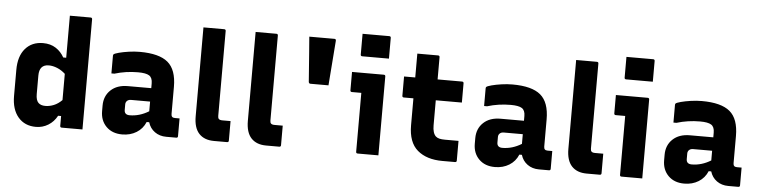

<svg xmlns="http://www.w3.org/2000/svg" viewBox="-48 -1037 5065 1283"><g transform="rotate(5 2485.0 -395.0)"><path d="M218 -552Q268 -552 303.5 -529Q339 -506 360 -468H380V-750H519Q530 -750 530 -739V0H391Q380 0 380 -11V-77H360Q338 -36 300.5 -13Q263 10 218 10Q143 10 99 -41.5Q55 -93 55 -184V-358Q55 -450 99 -501Q143 -552 218 -552ZM222 -151Q238 -135 269 -135Q297 -135 325.5 -146.5Q354 -158 380 -184V-360Q355 -383 325.5 -395Q296 -407 269 -407Q205 -407 205 -333V-209Q205 -168 222 -151Z M1114 -337V-155Q1114 -142 1120 -136Q1126 -130 1139 -130H1170V-11Q1170 0 1159 0H1092Q1047 0 1014.5 -23.5Q982 -47 970 -87H953Q934 -41 892.5 -15.5Q851 10 797 10Q730 10 690 -30Q650 -70 650 -134V-171Q650 -235 692.5 -275Q735 -315 807 -315H964V-347Q964 -385 942 -399Q920 -413 867 -413Q785 -413 710 -390H690V-508Q690 -515 693 -518Q699 -524 727 -531.5Q755 -539 793 -544.5Q831 -550 867 -550Q997 -550 1055.5 -501Q1114 -452 1114 -337ZM800 -155Q800 -122 836 -122Q902 -122 964 -160V-225H836Q819 -225 809 -215Q800 -206 800 -192Z M1511 -11Q1511 0 1500 0H1412Q1347 0 1311.5 -38Q1276 -76 1276 -154V-750H1415Q1426 -750 1426 -739V-169Q1426 -155 1432 -149Q1439 -142 1456 -142H1511Z M1861 -11Q1861 0 1850 0H1762Q1697 0 1661.5 -38Q1626 -76 1626 -154V-750H1765Q1776 -750 1776 -739V-169Q1776 -155 1782 -149Q1789 -142 1806 -142H1861Z M2142 -437H2021Q2011 -437 2009 -448L1994 -648Q1992 -674 1990 -698.5Q1988 -723 1986 -750H2155Q2166 -750 2165 -737Z M2365 -11V-406H2302Q2291 -406 2291 -417V-540H2504Q2515 -540 2515 -529V0H2376Q2365 0 2365 -11ZM2339 -800H2518Q2529 -800 2529 -789V-650H2350Q2339 -650 2339 -661Z M3040 -143V-11Q3040 0 3029 0H2944Q2838 0 2776.5 -52.5Q2715 -105 2715 -220V-400H2651Q2640 -400 2640 -411V-540H2715V-700H2854Q2865 -700 2865 -689V-540H3029Q3040 -540 3040 -529V-400H2865V-232Q2865 -180 2887 -159Q2897 -150 2912 -146.5Q2927 -143 2949 -143Z M3614 -337V-155Q3614 -142 3620 -136Q3626 -130 3639 -130H3670V-11Q3670 0 3659 0H3592Q3547 0 3514.5 -23.5Q3482 -47 3470 -87H3453Q3434 -41 3392.5 -15.5Q3351 10 3297 10Q3230 10 3190 -30Q3150 -70 3150 -134V-171Q3150 -235 3192.5 -275Q3235 -315 3307 -315H3464V-347Q3464 -385 3442 -399Q3420 -413 3367 -413Q3285 -413 3210 -390H3190V-508Q3190 -515 3193 -518Q3199 -524 3227 -531.5Q3255 -539 3293 -544.5Q3331 -550 3367 -550Q3497 -550 3555.5 -501Q3614 -452 3614 -337ZM3300 -155Q3300 -122 3336 -122Q3402 -122 3464 -160V-225H3336Q3319 -225 3309 -215Q3300 -206 3300 -192Z M4011 -11Q4011 0 4000 0H3912Q3847 0 3811.5 -38Q3776 -76 3776 -154V-750H3915Q3926 -750 3926 -739V-169Q3926 -155 3932 -149Q3939 -142 3956 -142H4011Z M4135 -11V-406H4072Q4061 -406 4061 -417V-540H4274Q4285 -540 4285 -529V0H4146Q4135 0 4135 -11ZM4109 -800H4288Q4299 -800 4299 -789V-650H4120Q4109 -650 4109 -661Z M4884 -337V-155Q4884 -142 4890 -136Q4896 -130 4909 -130H4940V-11Q4940 0 4929 0H4862Q4817 0 4784.5 -23.5Q4752 -47 4740 -87H4723Q4704 -41 4662.5 -15.5Q4621 10 4567 10Q4500 10 4460 -30Q4420 -70 4420 -134V-171Q4420 -235 4462.5 -275Q4505 -315 4577 -315H4734V-347Q4734 -385 4712 -399Q4690 -413 4637 -413Q4555 -413 4480 -390H4460V-508Q4460 -515 4463 -518Q4469 -524 4497 -531.5Q4525 -539 4563 -544.5Q4601 -550 4637 -550Q4767 -550 4825.5 -501Q4884 -452 4884 -337ZM4570 -155Q4570 -122 4606 -122Q4672 -122 4734 -160V-225H4606Q4589 -225 4579 -215Q4570 -206 4570 -192Z"/></g></svg>

Font: Recursive Sn Lnr St XBd
Style: Regular
Weight: 800
Version: Version 1.079;hotconv 1.0.112;makeotfexe 2.5.65598; ttfautoh